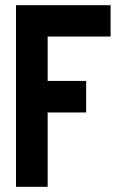

<svg xmlns="http://www.w3.org/2000/svg" viewBox="-20 -720 474 739"><path d="M41.6 -1V-700H405.6V-579.4H163.4V-408.5H311.6V-287.1H163.4V-1Z"/></svg>

Font: Stick No Bills ExtraLight
Style: Regular
Weight: 200
Designer: Kosala Senevirathne, Siva Puranthara, Lasantha Premarathna, Tharique Azeez
Foundry: mooniak
Version: Version 2.000